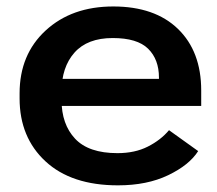

<svg xmlns="http://www.w3.org/2000/svg" viewBox="-20 -553 665 588"><path d="M40 -251.5Q40 -132.3 119.4 -58.8Q198.7 14.6 341.3 14.6Q430.2 14.6 494.9 -16.4Q559.6 -47.4 586.9 -90.3L497.6 -154.3Q472.2 -124 432.6 -104Q393.1 -84 339.8 -84Q251.5 -84 210 -128.2Q168.5 -172.4 168.5 -246.6V-272.5Q168.5 -347.2 208 -391.8Q247.6 -436.5 325.2 -436.5Q400.4 -436.5 433.6 -403.8Q466.8 -371.1 466.8 -315.4V-311.5H124.5V-228.5H596.2V-275.9Q596.2 -395.5 525.1 -464.4Q454.1 -533.2 326.7 -533.2Q199.7 -533.2 119.9 -459.7Q40 -386.2 40 -267.1Z"/></svg>

Font: Roboto Flex
Style: wght 600 wdth 140 opsz 13.0 GRAD 0.00 slnt 0.00 XTRA 468 XOPQ 96 YOPQ 79 YTLC 514 YTUC 712 YTAS 750 YTDE -203.00 YTFI 738
Weight: 600
Width: 8
Designer: Berlow after Robertson
Foundry: Google
Version: Version 3.100